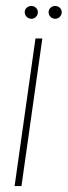

<svg xmlns="http://www.w3.org/2000/svg" viewBox="-20 -624 227 644"><path d="M29 0 99 -495H122L52 0ZM85 -561Q76 -561 69.5 -567.5Q63 -574 63 -583Q63 -592 69.5 -598Q76 -604 85 -604Q94 -604 100.5 -598Q107 -592 107 -583Q107 -574 100.5 -567.5Q94 -561 85 -561ZM165 -561Q156 -561 149.5 -567.5Q143 -574 143 -583Q143 -592 149.5 -598Q156 -604 165 -604Q174 -604 180.5 -598Q187 -592 187 -583Q187 -574 180.5 -567.5Q174 -561 165 -561Z"/></svg>

Font: Alumni Sans Thin Thin
Style: Italic
Weight: 250
Italic angle: -8°
Version: Version 1.016